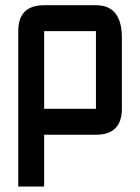

<svg xmlns="http://www.w3.org/2000/svg" viewBox="-20 -508 528 724"><path d="M48.8 -390.6Q48.8 -488.3 146.5 -488.3H341.8Q439.5 -488.3 439.5 -366.2V-97.7Q439.5 0 341.8 0H146.5V195.3H48.8ZM341.8 -390.6H146.5V-97.7H341.8Z"/></svg>

Font: BabelStone Runic Elder Futhark
Style: Regular
Weight: 400
Designer: Andrew West
Foundry: BabelStone
Version: Version 3.005 March 14, 2022